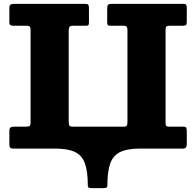

<svg xmlns="http://www.w3.org/2000/svg" viewBox="-20 -770 1016 995"><path d="M336 -143Q336 -127.5 338.8 -120.5Q341.5 -113.5 357.5 -113.5H621Q634 -113.5 637.2 -119.2Q640.5 -125 640.5 -138.5V-613Q640.5 -624.5 637.2 -630.5Q634 -636.5 621.5 -636.5H552Q541.5 -636.5 538.5 -640.5Q535.5 -644.5 535.5 -655.5V-723Q535.5 -740 539.8 -745Q544 -750 560.5 -750H928Q940.5 -750 944.2 -745.8Q948 -741.5 948 -728V-659.5Q948 -646 944.5 -641.2Q941 -636.5 927.5 -636.5H858.5Q846.5 -636.5 842.2 -632.2Q838 -628 838 -616V-133Q838 -121 842.2 -117.2Q846.5 -113.5 857.5 -113.5H930.5Q943.5 -113.5 945.8 -106.8Q948 -100 948 -87V-22.5Q948 0 928 0H706Q640.5 0 603.5 17.5Q566.5 35 551.5 76.5Q536.5 118 536.5 189.5Q536.5 200.5 530.8 202.8Q525 205 513.5 205H457.5Q446.5 205 440.8 202.8Q435 200.5 435 189.5Q435 118 420 76.5Q405 35 368 17.5Q331 0 265.5 0H48.5Q36.5 0 32.5 -5Q28.5 -10 28.5 -22.5V-93Q28.5 -113.5 48 -113.5H111Q127.5 -113.5 133 -116.8Q138.5 -120 138.5 -136.5V-616Q138.5 -626.5 134.8 -631.5Q131 -636.5 120 -636.5H49.5Q39.5 -636.5 34 -640Q28.5 -643.5 28.5 -654.5V-726Q28.5 -742 34.5 -746Q40.5 -750 55 -750H421Q434.5 -750 437.8 -745Q441 -740 441 -726V-656.5Q441 -646 439 -641.2Q437 -636.5 426.5 -636.5H357Q342 -636.5 339 -629Q336 -621.5 336 -608Z"/></svg>

Font: Besley* Heavy
Style: Regular
Weight: 800
Designer: Owen Earl
Foundry: indestructible type*
Version: Version 3.000; ttfautohint (v1.8.3)